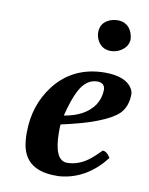

<svg xmlns="http://www.w3.org/2000/svg" viewBox="-78 -715 608 783"><g transform="rotate(10 226.5 -324.0)"><path d="M275.9 -596.2Q275.9 -634.8 311.5 -650.9Q327.1 -657.7 346.2 -658.2Q388.7 -658.2 405.3 -618.2Q410.6 -604.5 411.1 -591.8Q411.1 -561 380.4 -541.5Q361.8 -530.3 339.8 -529.8Q297.4 -529.8 281.2 -569.8Q275.9 -583 275.9 -596.2ZM339.8 -370.1Q337.9 -397.5 308.1 -397.9Q261.7 -397.9 233.4 -343.3Q213.4 -304.7 196.8 -237.3Q283.7 -251.5 320.8 -305.7Q339.4 -334.5 339.8 -370.1ZM189.9 -199.2Q189 -190.9 189 -165Q189.9 -51.3 242.2 -49.8Q293.9 -49.8 339.4 -87.9Q356.9 -102.5 377.9 -124Q394.5 -124 407.7 -103Q409.2 -100.6 410.2 -99.1Q335.9 -3.4 230 8.8Q217.8 10.3 206.1 9.8Q85.4 9.8 64.9 -86.9Q60.1 -111.3 60.1 -142.1Q60.1 -256.3 125 -340.8Q201.2 -438 331.1 -439Q417.5 -439 445.3 -395Q453.1 -381.8 453.1 -369.1Q452.1 -317.4 421.9 -288.1Q367.7 -237.8 189.9 -199.2Z"/></g></svg>

Font: Linux Libertine Capitals O
Style: Bold Italic Samll Caps
Weight: 400
Italic angle: -12°
Designer: Philipp H. Poll
Foundry: Philipp H. Poll
Version: Version 5.0.4